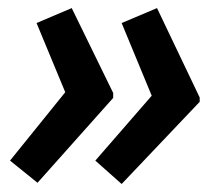

<svg xmlns="http://www.w3.org/2000/svg" viewBox="-20 -502 555 477"><path d="M476.1 -249 282.2 -44.9 216.8 -103 356.9 -264.2 282.2 -444.8 370.1 -481.9 476.1 -259.8ZM261.2 -258.8 73.2 -47.9 4.9 -103 142.1 -272.9 70.8 -444.8 158.2 -481.9 261.2 -271Z"/></svg>

Font: Open Sans Semibold
Style: Italic
Weight: 600
Italic angle: -12°
Foundry: Ascender Corporation
Version: Version 1.10